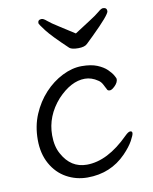

<svg xmlns="http://www.w3.org/2000/svg" viewBox="-84 -793 698 874"><g transform="rotate(-10 265.0 -355.5)"><path d="M429 -56Q357 18 250 18Q198 18 153.5 -6.5Q109 -31 82.5 -78.5Q56 -126 56 -190Q56 -254 78.5 -307Q101 -360 138 -400Q175 -440 221 -463Q267 -486 310.5 -486Q354 -486 382 -474.5Q410 -463 426.5 -447Q443 -431 450.5 -417.5Q458 -404 458 -401Q458 -385 443 -370Q428 -355 419 -355Q410 -355 407 -360Q400 -374 393 -387Q386 -400 375 -407Q346 -427 315 -427Q251 -427 188 -360Q124 -288 124 -199Q124 -147 144 -112Q183 -40 257 -40Q353 -40 453 -140Q468 -155 477 -155Q486 -155 486 -146Q486 -137 472 -111.5Q458 -86 429 -56ZM311 -637Q346 -660 380 -681.5Q414 -703 429 -716Q444 -729 452 -729Q470 -729 470 -712.5Q470 -696 384 -612Q364 -593 352 -581Q340 -569 310.5 -569Q281 -569 270 -578Q200 -644 175.5 -676Q151 -708 151 -713Q151 -729 169 -729Q177 -729 192 -716Q207 -703 241.5 -681.5Q276 -660 311 -637Z"/></g></svg>

Font: ToneOZ-Pinyin-WenKai-Regular
Style: Regular
Weight: 400
Designer: Fontworks Inc.
Foundry: ToneOZ
Version: Version 0.240331